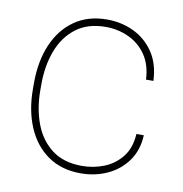

<svg xmlns="http://www.w3.org/2000/svg" viewBox="-67 -601 641 674"><g transform="rotate(10 253.5 -264.0)"><path d="M263.2 -16.6Q304.7 -16.6 342 -31.5Q379.4 -46.4 404.5 -78.1Q429.7 -109.9 432.6 -160.2H459Q456.5 -106.4 429.2 -68.4Q401.9 -30.3 358.4 -10.3Q314.9 9.8 263.2 9.8Q194.8 9.8 146.5 -23.9Q98.1 -57.6 72.8 -117.2Q47.4 -176.8 47.4 -253.9V-274.4Q47.4 -352.1 72.8 -411.4Q98.1 -470.7 146.2 -504.4Q194.3 -538.1 262.2 -538.1Q313.5 -538.1 357.2 -517.3Q400.9 -496.6 428.7 -455.6Q456.5 -414.6 459 -354H432.6Q430.2 -406.7 406 -441.7Q381.8 -476.6 343.8 -494.1Q305.7 -511.7 262.2 -511.7Q197.8 -511.7 156 -479.7Q114.3 -447.8 94 -394Q73.7 -340.3 73.7 -274.4V-253.9Q73.7 -188 94 -134Q114.3 -80.1 156.2 -48.3Q198.2 -16.6 263.2 -16.6Z"/></g></svg>

Font: Vazirmatn RD UI Thin
Style: Regular
Weight: 100
Designer: Saber Rastikerdar
Foundry: Saber Rastikerdar
Version: Version 33.003